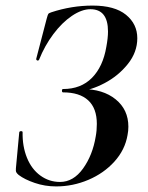

<svg xmlns="http://www.w3.org/2000/svg" viewBox="-20 -656 529 688"><path d="M323 -167Q327 -188 327 -212Q327 -268 296 -296.5Q265 -325 206 -325Q202 -325 202 -331Q202 -337 206 -337Q270 -337 309.5 -377Q349 -417 361 -488Q367 -520 367 -543Q367 -623 304 -623Q273 -623 237.5 -599Q202 -575 171 -533.5Q140 -492 120 -442Q119 -439 115 -439Q113 -439 111 -441Q109 -443 110 -446L147 -588Q151 -603 153 -606Q155 -609 164 -612Q237 -636 312 -636Q391 -636 431.5 -603Q472 -570 472 -519Q472 -469 438 -426.5Q404 -384 354.5 -358Q305 -332 262 -329L274 -337Q349 -337 394.5 -300Q440 -263 440 -202Q440 -187 437 -172Q428 -119 390 -77Q352 -35 296.5 -11.5Q241 12 181 12Q141 12 104.5 -0.5Q68 -13 47 -29Q41 -34 38.5 -38.5Q36 -43 37 -53L49 -182Q50 -186 55.5 -186Q61 -186 61 -182Q60 -132 76.5 -91Q93 -50 124.5 -27Q156 -4 195 -4Q243 -4 277.5 -52Q312 -100 323 -167Z"/></svg>

Font: Cormorant Garamond
Style: Bold Italic
Weight: 700
Italic angle: -10°
Designer: Christian Thalmann (Catharsis Fonts)
Foundry: Catharsis Fonts
Version: Version 4.000